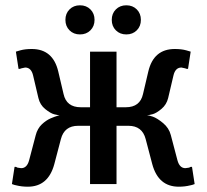

<svg xmlns="http://www.w3.org/2000/svg" viewBox="-20 -695 780 725"><path d="M321.5 -580.5Q306 -565 282 -565Q258 -565 242.5 -580.5Q227 -596 227 -620Q227 -644 242.5 -659.5Q258 -675 282 -675Q306 -675 321.5 -659.5Q337 -644 337 -620Q337 -596 321.5 -580.5ZM496.5 -580.5Q481 -565 457 -565Q433 -565 417.5 -580.5Q402 -596 402 -620Q402 -644 417.5 -659.5Q433 -675 457 -675Q481 -675 496.5 -659.5Q512 -644 512 -620Q512 -596 496.5 -580.5ZM85 10Q62 10 42 5Q35 4 25 0L35 -65H40L46 -62Q56 -60 60 -60Q82 -60 90 -90L115 -185Q118 -197 124 -207.5Q130 -218 138 -225.5Q146 -233 154 -238.5Q162 -244 171 -248Q180 -252 186 -254Q192 -256 198 -258L205 -260Q198 -260 184.5 -263.5Q171 -267 151 -283Q131 -299 125 -325L105 -410Q98 -440 75 -440Q73 -440 61 -437L55 -435H50L40 -500L57 -505Q75 -510 100 -510Q180 -510 200 -425L220 -340Q231 -290 285 -290H320V-500H420V-290H455Q509 -290 520 -340L540 -425Q560 -510 640 -510Q665 -510 683 -505L700 -500L690 -435H685L679 -437Q667 -440 665 -440Q642 -440 635 -410L615 -325Q609 -300 590 -284Q571 -268 557 -264Q543 -260 535 -260Q541 -260 557 -254.5Q573 -249 595.5 -230.5Q618 -212 625 -185L650 -90Q658 -60 680 -60Q684 -60 694 -62L700 -65H705L715 0Q705 4 698 5Q678 10 655 10Q578 10 555 -75L530 -170Q517 -220 465 -220H420V0H320V-220H275Q223 -220 210 -170L185 -75Q162 10 85 10Z"/></svg>

Font: Scada
Style: Regular
Weight: 400
Designer: Jovanny Lemonad
Foundry: Jovanny Lemonad
Version: Version 4.100;PS 004.100;hotconv 1.0.88;makeotf.lib2.5.64775